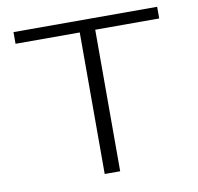

<svg xmlns="http://www.w3.org/2000/svg" viewBox="-78 -773 880 854"><g transform="rotate(-10 362.5 -346.0)"><path d="M37.1 -639.2V-691.9H686V-639.2H397V0H327.1V-639.2Z"/></g></svg>

Font: CMU Bright
Style: Roman
Weight: 500
Version: Version 0.7.0